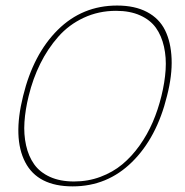

<svg xmlns="http://www.w3.org/2000/svg" viewBox="-20 -660 666 690"><path d="M397 -621.1Q334.5 -621.1 281 -596.2Q227.5 -571.3 189.5 -528.1Q151.4 -484.9 124.8 -431.2Q98.1 -377.4 83 -314.9Q70.8 -265.6 67.9 -221.4Q64.9 -177.2 73.7 -137.7Q82.5 -98.1 102.8 -69.6Q123 -41 159.4 -24.4Q195.8 -7.8 246.1 -7.8Q296.4 -7.8 340.8 -24.4Q385.3 -41 419.4 -69.3Q453.6 -97.7 481.7 -137.2Q509.8 -176.8 528.8 -220.9Q547.9 -265.1 560.1 -314.9Q572.3 -364.7 575.2 -408.9Q578.1 -453.1 569.3 -492.4Q560.5 -531.7 540.3 -560.1Q520 -588.4 483.6 -604.7Q447.3 -621.1 397 -621.1ZM580.1 -314.9Q543.5 -165.5 454.6 -77.9Q365.7 9.8 241.2 9.8Q115.7 9.8 70.6 -77.1Q25.4 -164.1 63 -314.9Q99.6 -465.3 187.7 -552.7Q275.9 -640.1 400.9 -640.1Q464.4 -640.1 508.3 -616.9Q552.2 -593.8 573.2 -551.3Q594.2 -508.8 596.7 -448.7Q599.1 -388.7 580.1 -314.9Z"/></svg>

Font: Sinkin Sans 100 Thin Italic
Style: Regular
Weight: 100
Italic angle: -112°
Designer: Keith Bates
Foundry: K-Type
Version: Sinkin Sans (version 1.0)  by Keith Bates   •   © 2014   www